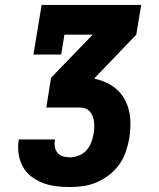

<svg xmlns="http://www.w3.org/2000/svg" viewBox="-20 -755 640 775"><path d="M262 0Q233 0 205.5 -3.5Q178 -7 153 -16.5Q128 -26 107 -42Q86 -58 73 -81Q60 -104 55.5 -131.5Q51 -159 55 -187Q56 -188 56 -189Q56 -190 56 -192H202Q202 -191 202 -190.5Q202 -190 202 -190Q199 -176 201.5 -162Q204 -148 212.5 -138Q221 -128 234 -124Q247 -120 262 -120Q280 -120 298 -127Q316 -134 329 -148.5Q342 -163 348.5 -180.5Q355 -198 358 -216Q360 -228 360.5 -240Q361 -252 359.5 -263.5Q358 -275 354 -286Q350 -297 342.5 -305Q335 -313 324.5 -317Q314 -321 302 -321H167L186 -441L354 -615H240L227 -535H115L148 -735H550L530 -615L363 -441L362 -437Q388 -432 411.5 -420.5Q435 -409 453.5 -392Q472 -375 484 -352.5Q496 -330 501.5 -304.5Q507 -279 506.5 -251.5Q506 -224 502 -197Q497 -170 488 -143Q479 -116 462 -92Q445 -68 421.5 -49.5Q398 -31 371 -19.5Q344 -8 316.5 -4Q289 0 262 0Z"/></svg>

Font: Iosevka Slab Heavy Extended
Style: Italic
Weight: 900
Width: 7
Italic angle: -9°
Monospace: yes
Designer: Belleve Invis
Foundry: Belleve Invis
Version: Version 11.1.0; ttfautohint (v1.8.3)